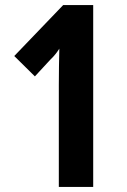

<svg xmlns="http://www.w3.org/2000/svg" viewBox="-20 -734 497 754"><path d="M211 0H346V-714H228L36 -514L117 -434L177 -499C194 -515 205 -530 213 -543C212 -503 211 -449 211 -399Z"/></svg>

Font: Noto Sans Devanagari ExtraCondensed
Style: Bold
Weight: 700
Width: 2
Designer: Jelle Bosma - Monotype Design Team
Foundry: Monotype Imaging Inc.
Version: Version 2.004